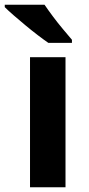

<svg xmlns="http://www.w3.org/2000/svg" viewBox="-48 -786 373 806"><path d="M227 0H78V-546H227ZM139 -766Q154 -744 174.5 -716.5Q195 -689 216.5 -663.5Q238 -638 254 -619V-606H155Q136 -619 110.5 -638.5Q85 -658 58.5 -680Q32 -702 9 -722Q-14 -742 -28 -756V-766Z"/></svg>

Font: Noto Sans Malayalam
Style: Regular
Weight: 400
Designer: Jelle Bosma - Monotype Design Team
Foundry: Monotype Imaging Inc.
Version: Version 2.103